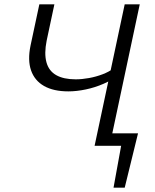

<svg xmlns="http://www.w3.org/2000/svg" viewBox="-20 -678 722 893"><path d="M480 0 493 -58H622L580 0ZM508 195 554 -58H622L560 195ZM420 0 560 -658H630L490 0ZM298 -253Q229 -253 185 -278Q141 -303 124.5 -350.5Q108 -398 122 -466L163 -658H233L197 -489Q185 -429 196 -388.5Q207 -348 241.5 -328.5Q276 -309 332 -309Q361 -309 394 -315Q427 -321 457 -332.5Q487 -344 505 -358L531 -330Q502 -306 462 -288.5Q422 -271 379 -262Q336 -253 298 -253Z"/></svg>

Font: Ysabeau Office
Style: Italic
Weight: 400
Italic angle: -12°
Designer: Christian Thalmann (Catharsis Fonts)
Version: Version 2.001;gftools[0.9.30]; featfreeze: tnum,lnum,ss02